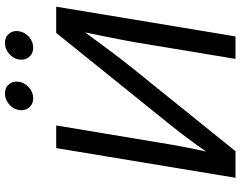

<svg xmlns="http://www.w3.org/2000/svg" viewBox="-118 -858 976 779"><g transform="rotate(-90 369.5 -468.0)"><path d="M611.8 0H520.5L589.8 -417.5Q593.3 -436 599.6 -469Q606 -502 615.2 -547.6Q624.5 -593.3 636.2 -649.4L649.4 -639.2Q606.9 -581.1 575.9 -539.3Q544.9 -497.6 522 -467.5Q499 -437.5 479.5 -413.6L146 0H38.1L158.7 -727.5H250.5L174.8 -273.4Q171.4 -252 165.5 -220Q159.7 -188 151.9 -151.6Q144 -115.2 134.8 -78.6L124.5 -88.4Q147.9 -125 172.1 -158.4Q196.3 -191.9 217 -218.8Q237.8 -245.6 251 -262.2L626 -727.5H732.4ZM565.9 -820.8Q542 -820.8 528.1 -837.6Q514.2 -854.5 518.1 -878.4Q522 -902.3 541.7 -918.9Q561.5 -935.5 585 -935.5Q608.9 -935.5 622.8 -918.9Q636.7 -902.3 632.8 -878.4Q628.9 -854.5 609.4 -837.6Q589.8 -820.8 565.9 -820.8ZM360.8 -820.8Q336.9 -820.8 323 -837.6Q309.1 -854.5 313 -878.4Q316.9 -902.3 336.7 -918.9Q356.4 -935.5 379.9 -935.5Q403.8 -935.5 417.7 -918.9Q431.6 -902.3 427.7 -878.4Q423.8 -854.5 404.3 -837.6Q384.8 -820.8 360.8 -820.8Z"/></g></svg>

Font: Inter 20pt
Style: Italic
Weight: 400
Italic angle: -9.3988°
Version: Version 4.001;git-66647c0bb